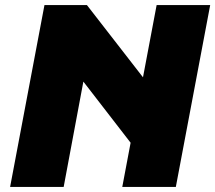

<svg xmlns="http://www.w3.org/2000/svg" viewBox="-20 -740 852 760"><path d="M20 0 156 -720H324L546 -434L600 -720H812L676 0H464L497 -175L310 -417L232 0Z"/></svg>

Font: Kufam Black
Style: Italic
Weight: 900
Italic angle: -11°
Designer: Artur Schmal
Foundry: Original Type
Version: Version 1.301; ttfautohint (v1.8.3)